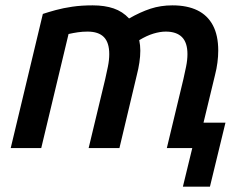

<svg xmlns="http://www.w3.org/2000/svg" viewBox="-20 -553 912 717"><path d="M663 144 698 0H603L665 -258Q670 -280 675 -304.5Q680 -329 680 -351Q680 -394 659.5 -414.5Q639 -435 599 -435Q578 -435 553 -427.5Q528 -420 500 -403Q502 -393 503 -383.5Q504 -374 504 -364Q504 -343 500.5 -319.5Q497 -296 491 -273L426 0H311L373 -258Q378 -280 383 -304.5Q388 -329 388 -351Q388 -394 368 -414.5Q348 -435 307 -435Q288 -435 271 -432.5Q254 -430 236 -426L134 0H20L140 -501Q161 -508 188.5 -515.5Q216 -523 250 -528Q284 -533 326 -533Q371 -533 404.5 -521.5Q438 -510 462 -484Q504 -508 542 -520.5Q580 -533 624 -533Q679 -533 717 -514.5Q755 -496 775 -458.5Q795 -421 795 -364Q795 -343 792 -319.5Q789 -296 783 -273L740 -95H822L764 144Z"/></svg>

Font: Ubuntu Sans SemiBold
Style: Italic
Weight: 600
Italic angle: -13.5°
Designer: Dalton Maag Ltd
Foundry: Dalton Maag Ltd
Version: Version 1.006